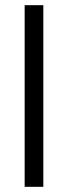

<svg xmlns="http://www.w3.org/2000/svg" viewBox="-20 -720 262 740"><path d="M75 -700H147V0H75Z"/></svg>

Font: Tilda Sans
Style: Regular
Weight: 400
Designer: ParaType Ltd
Foundry: ParaType Ltd
Version: Version 1.002W